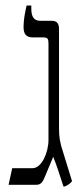

<svg xmlns="http://www.w3.org/2000/svg" viewBox="-20 -667 297 693"><path d="M209 6H214C222 3 235 -5 240 -13L208 -117C196 -153 193 -172 193 -206V-562C193 -583 185 -592 166 -592H125C103 -592 93 -606 93 -636V-647H76C71 -625 65 -597 65 -570C65 -543 75 -532 99 -532H136C153 -532 155 -526 155 -509V-162C155 -116 130 -60 98 -60H24L11 0H111C127 0 134 -9 142 -29L172 -101C184 -73 195 -36 209 6Z"/></svg>

Font: Noto Serif Hebrew Condensed Light
Style: Regular
Weight: 300
Width: 3
Designer: Monotype Design Team
Foundry: Monotype Imaging Inc.
Version: Version 2.004